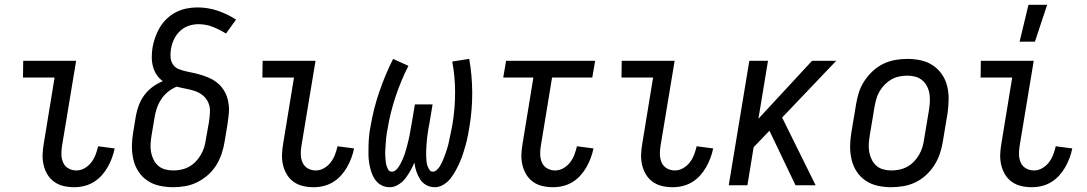

<svg xmlns="http://www.w3.org/2000/svg" viewBox="-20 -774 4540 802"><path d="M290 8Q267 8 245.5 3Q224 -2 206.5 -14.5Q189 -27 178 -45.5Q167 -64 162 -85.5Q157 -107 158 -130Q159 -153 163 -175L208 -450H76L77 -520H298L239 -164Q236 -146 236.5 -128Q237 -110 244 -94.5Q251 -79 266 -70.5Q281 -62 299 -62Q317 -62 333.5 -71.5Q350 -81 361.5 -96Q373 -111 379.5 -128.5Q386 -146 390 -163L459 -154Q455 -134 447.5 -114Q440 -94 429.5 -75.5Q419 -57 404 -40.5Q389 -24 370.5 -13Q352 -2 331.5 3Q311 8 290 8Z M704 8Q675 8 647 2Q619 -4 596.5 -19Q574 -34 559 -56.5Q544 -79 537.5 -106Q531 -133 531 -161.5Q531 -190 536 -219L548 -292Q552 -314 560.5 -336Q569 -358 583.5 -377.5Q598 -397 618 -411.5Q638 -426 660 -435Q645 -446 634.5 -461.5Q624 -477 619 -496Q614 -515 614 -535Q614 -555 617 -575Q621 -597 628.5 -618.5Q636 -640 648 -660Q660 -680 677.5 -696.5Q695 -713 716 -723.5Q737 -734 759.5 -738.5Q782 -743 804 -743Q849 -743 890 -729Q931 -715 966 -692L924 -634Q898 -650 869.5 -661.5Q841 -673 808 -673Q788 -673 767.5 -666Q747 -659 731 -643.5Q715 -628 706 -608Q697 -588 694 -568Q691 -551 692.5 -534Q694 -517 703 -504Q712 -491 727.5 -485Q743 -479 759.5 -475.5Q776 -472 792 -468.5Q808 -465 823.5 -460Q839 -455 854 -448.5Q869 -442 882 -432.5Q895 -423 905 -411Q915 -399 922 -384.5Q929 -370 932.5 -354Q936 -338 936.5 -321.5Q937 -305 934.5 -287.5Q932 -270 930 -253L918 -181Q914 -156 905.5 -131Q897 -106 883 -83.5Q869 -61 848.5 -43Q828 -25 804 -13Q780 -1 754 3.5Q728 8 704 8ZM704 -62Q720 -62 737 -65.5Q754 -69 769.5 -77.5Q785 -86 797.5 -99Q810 -112 819 -127.5Q828 -143 833 -159.5Q838 -176 840 -192L853 -265Q856 -285 857 -306Q858 -327 850.5 -344.5Q843 -362 828.5 -374.5Q814 -387 795 -393.5Q776 -400 756.5 -403.5Q737 -407 718 -412Q698 -404 681 -390Q664 -376 652.5 -358Q641 -340 634.5 -320Q628 -300 625 -280L613 -208Q610 -190 609 -172.5Q608 -155 611 -138.5Q614 -122 621.5 -107Q629 -92 641 -81.5Q653 -71 669.5 -66.5Q686 -62 704 -62Z M1290 8Q1267 8 1245.5 3Q1224 -2 1206.5 -14.5Q1189 -27 1178 -45.5Q1167 -64 1162 -85.5Q1157 -107 1158 -130Q1159 -153 1163 -175L1208 -450H1076L1077 -520H1298L1239 -164Q1236 -146 1236.5 -128Q1237 -110 1244 -94.5Q1251 -79 1266 -70.5Q1281 -62 1299 -62Q1317 -62 1333.5 -71.5Q1350 -81 1361.5 -96Q1373 -111 1379.5 -128.5Q1386 -146 1390 -163L1459 -154Q1455 -134 1447.5 -114Q1440 -94 1429.5 -75.5Q1419 -57 1404 -40.5Q1389 -24 1370.5 -13Q1352 -2 1331.5 3Q1311 8 1290 8Z M1608 8Q1588 8 1572 -1Q1556 -10 1546 -25Q1536 -40 1530.5 -57.5Q1525 -75 1522 -93.5Q1519 -112 1519 -131.5Q1519 -151 1519.5 -170Q1520 -189 1522 -208.5Q1524 -228 1528 -247Q1540 -319 1564 -389.5Q1588 -460 1622 -528L1686 -499Q1654 -436 1632 -369.5Q1610 -303 1599 -236Q1597 -227 1595.5 -217Q1594 -207 1593 -197Q1592 -187 1591.5 -177.5Q1591 -168 1590 -158Q1589 -148 1589 -138.5Q1589 -129 1589.5 -119.5Q1590 -110 1591 -100.5Q1592 -91 1594.5 -82Q1597 -73 1602 -65Q1607 -57 1617 -57Q1626 -57 1634 -64Q1642 -71 1647 -79.5Q1652 -88 1656.5 -97Q1661 -106 1664.5 -114.5Q1668 -123 1671 -132Q1674 -141 1676.5 -150.5Q1679 -160 1681.5 -169Q1684 -178 1686 -187Q1688 -196 1690 -205Q1692 -214 1693.5 -223.5Q1695 -233 1696.5 -242Q1698 -251 1700 -260L1713 -338H1787L1774 -260Q1772 -251 1770.5 -242Q1769 -233 1767.5 -223.5Q1766 -214 1765 -205Q1764 -196 1763 -187Q1762 -178 1761.5 -169Q1761 -160 1760.5 -151Q1760 -142 1760 -133Q1760 -124 1760.5 -115Q1761 -106 1762 -97Q1763 -88 1766 -80Q1769 -72 1774 -64.5Q1779 -57 1788 -57Q1797 -57 1804.5 -64Q1812 -71 1817 -79Q1822 -87 1826 -95.5Q1830 -104 1833.5 -113Q1837 -122 1840 -130.5Q1843 -139 1846 -148Q1849 -157 1851.5 -166Q1854 -175 1855.5 -183.5Q1857 -192 1859 -201Q1861 -210 1863 -219Q1865 -228 1866.5 -237Q1868 -246 1870 -255Q1881 -322 1881 -388Q1881 -454 1869 -517L1940 -528Q1952 -460 1952.5 -388.5Q1953 -317 1941 -245Q1938 -227 1934.5 -208.5Q1931 -190 1926 -171.5Q1921 -153 1915 -134.5Q1909 -116 1901.5 -98.5Q1894 -81 1884.5 -63.5Q1875 -46 1863 -30Q1851 -14 1833 -3Q1815 8 1797 8Q1777 8 1760.5 -1Q1744 -10 1734.5 -25.5Q1725 -41 1719 -58.5Q1713 -76 1711 -95Q1704 -78 1694.5 -61Q1685 -44 1673 -28.5Q1661 -13 1643.5 -2.5Q1626 8 1608 8Z M2290 8Q2267 8 2245.5 3Q2224 -2 2206.5 -14.5Q2189 -27 2178 -45.5Q2167 -64 2162 -85.5Q2157 -107 2158 -130Q2159 -153 2163 -175L2208 -450H2082L2094 -520H2466L2454 -450H2286L2239 -164Q2236 -146 2236.5 -128Q2237 -110 2244 -94.5Q2251 -79 2266 -70.5Q2281 -62 2299 -62Q2317 -62 2333.5 -71.5Q2350 -81 2361.5 -96Q2373 -111 2379.5 -128.5Q2386 -146 2390 -163L2459 -154Q2455 -134 2447.5 -114Q2440 -94 2429.5 -75.5Q2419 -57 2404 -40.5Q2389 -24 2370.5 -13Q2352 -2 2331.5 3Q2311 8 2290 8Z M2790 8Q2767 8 2745.5 3Q2724 -2 2706.5 -14.5Q2689 -27 2678 -45.5Q2667 -64 2662 -85.5Q2657 -107 2658 -130Q2659 -153 2663 -175L2708 -450H2576L2577 -520H2798L2739 -164Q2736 -146 2736.5 -128Q2737 -110 2744 -94.5Q2751 -79 2766 -70.5Q2781 -62 2799 -62Q2817 -62 2833.5 -71.5Q2850 -81 2861.5 -96Q2873 -111 2879.5 -128.5Q2886 -146 2890 -163L2959 -154Q2955 -134 2947.5 -114Q2940 -94 2929.5 -75.5Q2919 -57 2904 -40.5Q2889 -24 2870.5 -13Q2852 -2 2831.5 3Q2811 8 2790 8Z M3303 0 3194 -228 3128 -159 3102 0H3024L3110 -520H3188L3148 -278L3372 -520H3473L3247 -283L3387 0Z M3703 8Q3674 8 3646.5 2Q3619 -4 3596.5 -19Q3574 -34 3559 -56.5Q3544 -79 3537.5 -106Q3531 -133 3531 -161.5Q3531 -190 3536 -219L3556 -339Q3560 -364 3568 -389Q3576 -414 3591 -436.5Q3606 -459 3626 -477.5Q3646 -496 3670 -507.5Q3694 -519 3719.5 -523.5Q3745 -528 3770 -528Q3799 -528 3826.5 -522Q3854 -516 3876.5 -501Q3899 -486 3914.5 -463.5Q3930 -441 3936.5 -414Q3943 -387 3942.5 -358.5Q3942 -330 3938 -301L3918 -181Q3914 -156 3905.5 -131Q3897 -106 3882.5 -83.5Q3868 -61 3848 -42.5Q3828 -24 3804 -12.5Q3780 -1 3754 3.5Q3728 8 3703 8ZM3704 -62Q3720 -62 3737 -65.5Q3754 -69 3769.5 -77.5Q3785 -86 3797.5 -99Q3810 -112 3819 -127.5Q3828 -143 3833 -159.5Q3838 -176 3840 -192L3860 -312Q3863 -330 3864 -347.5Q3865 -365 3862.5 -381.5Q3860 -398 3852.5 -413Q3845 -428 3832.5 -438.5Q3820 -449 3804 -453.5Q3788 -458 3770 -458Q3754 -458 3736.5 -454.5Q3719 -451 3704 -442.5Q3689 -434 3676 -421Q3663 -408 3654 -392.5Q3645 -377 3640.5 -360.5Q3636 -344 3633 -328L3613 -208Q3610 -190 3609 -172.5Q3608 -155 3611 -138.5Q3614 -122 3621.5 -107Q3629 -92 3641 -81.5Q3653 -71 3669.5 -66.5Q3686 -62 3704 -62Z M4290 8Q4267 8 4245.5 3Q4224 -2 4206.5 -14.5Q4189 -27 4178 -45.5Q4167 -64 4162 -85.5Q4157 -107 4158 -130Q4159 -153 4163 -175L4208 -450H4076L4077 -520H4298L4239 -164Q4236 -146 4236.5 -128Q4237 -110 4244 -94.5Q4251 -79 4266 -70.5Q4281 -62 4299 -62Q4317 -62 4333.5 -71.5Q4350 -81 4361.5 -96Q4373 -111 4379.5 -128.5Q4386 -146 4390 -163L4459 -154Q4455 -134 4447.5 -114Q4440 -94 4429.5 -75.5Q4419 -57 4404 -40.5Q4389 -24 4370.5 -13Q4352 -2 4331.5 3Q4311 8 4290 8ZM4239 -600 4276 -754H4354L4303 -600Z"/></svg>

Font: Iosevka Term Curly
Style: Italic
Weight: 400
Italic angle: -9°
Designer: Belleve Invis
Foundry: Belleve Invis
Version: Version 32.3.0